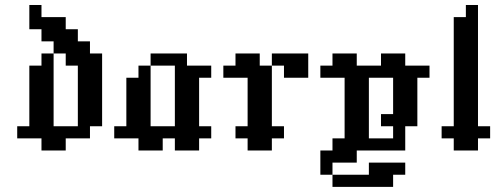

<svg xmlns="http://www.w3.org/2000/svg" viewBox="-20 -591 1945 754"><path d="M47.6 -95.2H95.2V-47.6H47.6ZM95.2 -95.2H142.9V-47.6H95.2ZM142.9 -95.2H190.5V-47.6H142.9ZM190.5 -95.2H238.1V-47.6H190.5ZM238.1 -95.2H285.7V-47.6H238.1ZM142.9 -47.6H190.5V0H142.9ZM190.5 -47.6H238.1V0H190.5ZM285.7 -95.2H333.3V-47.6H285.7ZM95.2 -142.9H142.9V-95.2H95.2ZM95.2 -190.5H142.9V-142.9H95.2ZM142.9 -190.5H190.5V-142.9H142.9ZM142.9 -142.9H190.5V-95.2H142.9ZM142.9 -381H190.5V-333.3H142.9ZM142.9 -285.7H190.5V-238.1H142.9ZM142.9 -238.1H190.5V-190.5H142.9ZM95.2 -238.1H142.9V-190.5H95.2ZM95.2 -285.7H142.9V-238.1H95.2ZM190.5 -428.6H238.1V-381H190.5ZM238.1 -428.6H285.7V-381H238.1ZM285.7 -428.6H333.3V-381H285.7ZM238.1 -381H285.7V-333.3H238.1ZM285.7 -381H333.3V-333.3H285.7ZM333.3 -381H381V-333.3H333.3ZM285.7 -285.7H333.3V-238.1H285.7ZM333.3 -285.7H381V-238.1H333.3ZM333.3 -238.1H381V-190.5H333.3ZM333.3 -190.5H381V-142.9H333.3ZM285.7 -190.5H333.3V-142.9H285.7ZM285.7 -238.1H333.3V-190.5H285.7ZM285.7 -142.9H333.3V-95.2H285.7ZM333.3 -142.9H381V-95.2H333.3ZM238.1 -476.2H285.7V-428.6H238.1ZM190.5 -476.2H238.1V-428.6H190.5ZM142.9 -476.2H190.5V-428.6H142.9ZM190.5 -523.8H238.1V-476.2H190.5ZM142.9 -523.8H190.5V-476.2H142.9ZM95.2 -571.4H142.9V-523.8H95.2ZM95.2 -523.8H142.9V-476.2H95.2ZM95.2 -333.3H142.9V-285.7H95.2ZM142.9 -333.3H190.5V-285.7H142.9ZM285.7 -333.3H333.3V-285.7H285.7ZM333.3 -333.3H381V-285.7H333.3Z M476.2 -95.2H523.8V-47.6H476.2ZM523.8 -95.2H571.4V-47.6H523.8ZM571.4 -95.2H619V-47.6H571.4ZM619 -95.2H666.7V-47.6H619ZM523.8 -47.6H571.4V0H523.8ZM571.4 -47.6H619V0H571.4ZM428.6 -95.2H476.2V-47.6H428.6ZM476.2 -142.9H523.8V-95.2H476.2ZM476.2 -190.5H523.8V-142.9H476.2ZM476.2 -238.1H523.8V-190.5H476.2ZM523.8 -142.9H571.4V-95.2H523.8ZM523.8 -190.5H571.4V-142.9H523.8ZM523.8 -238.1H571.4V-190.5H523.8ZM523.8 -285.7H571.4V-238.1H523.8ZM666.7 -333.3H714.3V-285.7H666.7ZM666.7 -285.7H714.3V-238.1H666.7ZM714.3 -285.7H761.9V-238.1H714.3ZM666.7 -238.1H714.3V-190.5H666.7ZM714.3 -238.1H761.9V-190.5H714.3ZM714.3 -190.5H761.9V-142.9H714.3ZM666.7 -190.5H714.3V-142.9H666.7ZM666.7 -142.9H714.3V-95.2H666.7ZM714.3 -142.9H761.9V-95.2H714.3ZM666.7 -95.2H714.3V-47.6H666.7ZM666.7 -47.6H714.3V0H666.7ZM714.3 -47.6H761.9V0H714.3ZM714.3 -95.2H761.9V-47.6H714.3ZM761.9 -95.2H809.5V-47.6H761.9ZM571.4 -381H619V-333.3H571.4ZM619 -381H666.7V-333.3H619ZM666.7 -381H714.3V-333.3H666.7ZM761.9 -333.3H809.5V-285.7H761.9ZM714.3 -333.3H761.9V-285.7H714.3ZM523.8 -333.3H571.4V-285.7H523.8ZM476.2 -285.7H523.8V-238.1H476.2Z M904.8 -95.2H952.4V-47.6H904.8ZM952.4 -95.2H1000V-47.6H952.4ZM1000 -95.2H1047.6V-47.6H1000ZM1047.6 -95.2H1095.2V-47.6H1047.6ZM952.4 -47.6H1000V0H952.4ZM1000 -47.6H1047.6V0H1000ZM952.4 -142.9H1000V-95.2H952.4ZM1000 -142.9H1047.6V-95.2H1000ZM1000 -190.5H1047.6V-142.9H1000ZM1000 -238.1H1047.6V-190.5H1000ZM1000 -285.7H1047.6V-238.1H1000ZM952.4 -285.7H1000V-238.1H952.4ZM952.4 -238.1H1000V-190.5H952.4ZM952.4 -190.5H1000V-142.9H952.4ZM1000 -333.3H1047.6V-285.7H1000ZM952.4 -333.3H1000V-285.7H952.4ZM904.8 -333.3H952.4V-285.7H904.8ZM857.1 -333.3H904.8V-285.7H857.1ZM904.8 -381H952.4V-333.3H904.8ZM952.4 -381H1000V-333.3H952.4ZM1047.6 -381H1095.2V-333.3H1047.6ZM1095.2 -381H1142.9V-333.3H1095.2ZM1142.9 -381H1190.5V-333.3H1142.9ZM1095.2 -333.3H1142.9V-285.7H1095.2ZM1142.9 -333.3H1190.5V-285.7H1142.9Z M1238.1 -333.3H1285.7V-285.7H1238.1ZM1285.7 -333.3H1333.3V-285.7H1285.7ZM1333.3 -333.3H1381V-285.7H1333.3ZM1381 -333.3H1428.6V-285.7H1381ZM1428.6 -333.3H1476.2V-285.7H1428.6ZM1476.2 -333.3H1523.8V-285.7H1476.2ZM1523.8 -333.3H1571.4V-285.7H1523.8ZM1571.4 -333.3H1619V-285.7H1571.4ZM1285.7 -381H1333.3V-333.3H1285.7ZM1333.3 -381H1381V-333.3H1333.3ZM1476.2 -381H1523.8V-333.3H1476.2ZM1523.8 -381H1571.4V-333.3H1523.8ZM1619 -333.3H1666.7V-285.7H1619ZM1571.4 -285.7H1619V-238.1H1571.4ZM1571.4 -238.1H1619V-190.5H1571.4ZM1571.4 -190.5H1619V-142.9H1571.4ZM1523.8 -190.5H1571.4V-142.9H1523.8ZM1523.8 -238.1H1571.4V-190.5H1523.8ZM1523.8 -285.7H1571.4V-238.1H1523.8ZM1333.3 -285.7H1381V-238.1H1333.3ZM1381 -285.7H1428.6V-238.1H1381ZM1381 -238.1H1428.6V-190.5H1381ZM1381 -190.5H1428.6V-142.9H1381ZM1333.3 -190.5H1381V-142.9H1333.3ZM1333.3 -238.1H1381V-190.5H1333.3ZM1333.3 -142.9H1381V-95.2H1333.3ZM1381 -142.9H1428.6V-95.2H1381ZM1381 -95.2H1428.6V-47.6H1381ZM1333.3 -95.2H1381V-47.6H1333.3ZM1381 -47.6H1428.6V0H1381ZM1333.3 -47.6H1381V0H1333.3ZM1285.7 -47.6H1333.3V0H1285.7ZM1285.7 0H1333.3V47.6H1285.7ZM1238.1 0H1285.7V47.6H1238.1ZM1238.1 47.6H1285.7V95.2H1238.1ZM1523.8 -95.2H1571.4V-47.6H1523.8ZM1571.4 -142.9H1619V-95.2H1571.4ZM1523.8 -142.9H1571.4V-95.2H1523.8ZM1476.2 -142.9H1523.8V-95.2H1476.2ZM1523.8 -47.6H1571.4V0H1523.8ZM1476.2 -47.6H1523.8V0H1476.2ZM1428.6 -47.6H1476.2V0H1428.6ZM1523.8 47.6H1571.4V95.2H1523.8ZM1476.2 47.6H1523.8V95.2H1476.2ZM1476.2 95.2H1523.8V142.9H1476.2ZM1428.6 95.2H1476.2V142.9H1428.6ZM1428.6 47.6H1476.2V95.2H1428.6ZM1381 95.2H1428.6V142.9H1381ZM1333.3 95.2H1381V142.9H1333.3ZM1285.7 95.2H1333.3V142.9H1285.7ZM1333.3 0H1381V47.6H1333.3Z M1761.9 -47.6H1809.5V0H1761.9ZM1809.5 -47.6H1857.1V0H1809.5ZM1714.3 -95.2H1761.9V-47.6H1714.3ZM1761.9 -95.2H1809.5V-47.6H1761.9ZM1809.5 -95.2H1857.1V-47.6H1809.5ZM1857.1 -95.2H1904.8V-47.6H1857.1ZM1761.9 -142.9H1809.5V-95.2H1761.9ZM1809.5 -142.9H1857.1V-95.2H1809.5ZM1809.5 -190.5H1857.1V-142.9H1809.5ZM1809.5 -238.1H1857.1V-190.5H1809.5ZM1761.9 -238.1H1809.5V-190.5H1761.9ZM1761.9 -285.7H1809.5V-238.1H1761.9ZM1761.9 -333.3H1809.5V-285.7H1761.9ZM1761.9 -190.5H1809.5V-142.9H1761.9ZM1809.5 -285.7H1857.1V-238.1H1809.5ZM1809.5 -333.3H1857.1V-285.7H1809.5ZM1809.5 -381H1857.1V-333.3H1809.5ZM1809.5 -523.8H1857.1V-476.2H1809.5ZM1809.5 -476.2H1857.1V-428.6H1809.5ZM1809.5 -428.6H1857.1V-381H1809.5ZM1761.9 -381H1809.5V-333.3H1761.9ZM1761.9 -428.6H1809.5V-381H1761.9ZM1761.9 -476.2H1809.5V-428.6H1761.9ZM1761.9 -523.8H1809.5V-476.2H1761.9ZM1809.5 -571.4H1857.1V-523.8H1809.5Z"/></svg>

Font: Jacquard 12
Style: Regular
Weight: 400
Designer: Sarah Cadigan-Fried
Version: Version 1.000; ttfautohint (v1.8.4.7-5d5b)